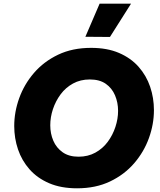

<svg xmlns="http://www.w3.org/2000/svg" viewBox="-20 -1009 865 1039"><path d="M575 -809 442 -810 519 -989H689ZM397 10Q310 10 246 -17.5Q182 -45 140 -92.5Q98 -140 77.5 -200.5Q57 -261 57 -327Q57 -403 84 -478Q111 -553 164 -614.5Q217 -676 294.5 -713Q372 -750 473 -750Q560 -750 624 -722.5Q688 -695 730 -647.5Q772 -600 792.5 -539.5Q813 -479 813 -413Q813 -337 786 -262Q759 -187 706 -125.5Q653 -64 575.5 -27Q498 10 397 10ZM405 -161Q456 -161 496 -183Q536 -205 563 -241.5Q590 -278 604.5 -322Q619 -366 619 -409Q619 -454 602.5 -493Q586 -532 552.5 -555.5Q519 -579 466 -579Q415 -579 375 -557Q335 -535 308 -498.5Q281 -462 266.5 -418.5Q252 -375 252 -331Q252 -286 268.5 -247.5Q285 -209 319 -185Q353 -161 405 -161Z"/></svg>

Font: Be Vietnam Pro Black
Style: Italic
Weight: 900
Italic angle: -12°
Designer: Lam Bao, Tony Le, Vietanh Nguyen
Foundry: Yellow Type Foundry
Version: Version 1.002; ttfautohint (v1.8.3)